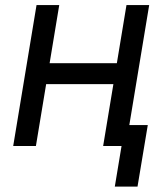

<svg xmlns="http://www.w3.org/2000/svg" viewBox="-20 -562 639 739"><path d="M449.7 -318.8 436 -238.3H136.7L150.4 -318.8ZM208 -542.5 118.2 0H30.8L120.6 -542.5ZM554.2 -542.5 464.4 0H377L466.8 -542.5ZM421.9 156.2 447.8 0H411.6L424.3 -80.6H548.8L509.3 156.2Z"/></svg>

Font: Inter 16pt
Style: Italic
Weight: 400
Italic angle: -9.3988°
Version: Version 4.001;git-66647c0bb